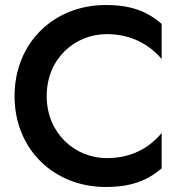

<svg xmlns="http://www.w3.org/2000/svg" viewBox="-20 -733 731 765"><path d="M166 -350C166 -500 279 -597 405 -597C505 -597 576 -554 624 -498V-638C567 -687 504 -713 401 -713C195 -713 38 -563 38 -350C38 -138 195 12 401 12C504 12 567 -14 624 -62V-203C576 -145 505 -103 405 -103C279 -103 166 -202 166 -350Z"/></svg>

Font: Jost Medium
Style: Regular
Weight: 500
Version: Version 3.710